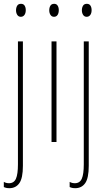

<svg xmlns="http://www.w3.org/2000/svg" viewBox="-22 -744 560 1006"><path d="M88 -724Q101 -724 107 -714.5Q113 -705 113 -691Q113 -675 106 -665.5Q99 -656 87 -656Q75 -656 68.5 -666Q62 -676 62 -690Q62 -704 68 -714Q74 -724 88 -724ZM-2 236V209Q10 216 25 216Q51 216 61.5 192.5Q72 169 72 117V-527H98V125Q98 189 79.5 215.5Q61 242 27 242Q10 242 -2 236Z M286 -691Q286 -675 279.5 -665.5Q273 -656 261 -656Q249 -656 242.5 -666Q236 -676 236 -690Q236 -704 242 -714Q248 -724 262 -724Q274 -724 280 -714.5Q286 -705 286 -691ZM274 0H248V-527H274Z M433 -724Q446 -724 452 -714.5Q458 -705 458 -691Q458 -675 451 -665.5Q444 -656 432 -656Q420 -656 413.5 -666Q407 -676 407 -690Q407 -704 413 -714Q419 -724 433 -724ZM343 236V209Q355 216 370 216Q396 216 406.5 192.5Q417 169 417 117V-527H443V125Q443 189 424.5 215.5Q406 242 372 242Q355 242 343 236Z"/></svg>

Font: Noto Sans Display Thin Cond
Style: Regular
Weight: 250
Width: 3
Designer: Monotype Design team
Foundry: Monotype Imaging Inc.
Version: Version 1.000